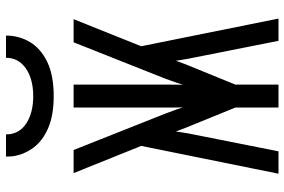

<svg xmlns="http://www.w3.org/2000/svg" viewBox="-178 -794 971 656"><g transform="rotate(-90 308.0 -465.5)"><path d="M43 0 138 -469 45 -700H124L248 -387.5Q255.5 -368.5 262.8 -347.8Q270 -327 277.5 -303.5L271 -300.5Q269.5 -324 269.2 -346.8Q269 -369.5 269 -389.5V-700H347.5V-389.5Q347.5 -369.5 347.2 -346.8Q347 -324 345.5 -300.5L339 -303.5Q346.5 -327 353.8 -347.8Q361 -368.5 368 -387.5L492 -700H571L478.5 -469L573 0H497L435.5 -310Q433 -324 430 -343Q427 -362 425.5 -376.5L438.5 -379Q433.5 -363.5 427.8 -347.2Q422 -331 416 -315.5L347.5 -147.5V0H269V-147.5L200.5 -315.5Q194.5 -331 188.5 -347.2Q182.5 -363.5 178 -379L191 -376.5Q189 -362 186.2 -343Q183.5 -324 181 -310L119.5 0ZM308 -768Q243 -768 199.2 -786.8Q155.5 -805.5 131.8 -837.5Q108 -869.5 102.5 -908.5Q102 -914 101.8 -919.8Q101.5 -925.5 101.5 -931H177.5Q177.5 -925.5 178 -919.8Q178.5 -914 180 -908.5Q188.5 -875.5 223 -856.8Q257.5 -838 308 -838Q366 -838 402.5 -863Q439 -888 439 -931H515Q515 -886.5 492.8 -849.2Q470.5 -812 424.8 -790Q379 -768 308 -768Z"/></g></svg>

Font: Overpass Mono
Style: Regular
Weight: 400
Designer: Delve Withrington, Dave Bailey
Foundry: Delve Fonts LLC
Version: Version 4.000